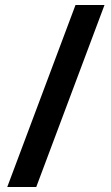

<svg xmlns="http://www.w3.org/2000/svg" viewBox="-20 -741 444 768"><path d="M398 -721H282L9 7H125Z"/></svg>

Font: Noto Sans Myanmar UI ExtraCondensed
Style: Bold
Weight: 700
Width: 2
Designer: Monotype Design Team
Foundry: Monotype Imaging Inc.
Version: Version 2.103